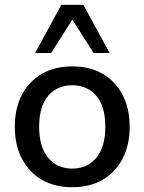

<svg xmlns="http://www.w3.org/2000/svg" viewBox="-20 -775 605 804"><path d="M283 9Q209 9 155.5 -22Q102 -53 72 -110Q42 -167 42 -244Q42 -322 72 -378.5Q102 -435 155.5 -466Q209 -497 283 -497Q356 -497 409.5 -466Q463 -435 493 -378Q523 -321 523 -244Q523 -167 493 -110Q463 -53 409.5 -22Q356 9 283 9ZM282 -69Q345 -69 383 -114Q421 -159 421 -244Q421 -330 383 -374Q345 -418 282 -418Q220 -418 182 -374Q144 -330 144 -244Q144 -159 182 -114Q220 -69 282 -69ZM127 -553 237 -755H329L439 -553H372L283 -693L194 -553Z"/></svg>

Font: Nunito Sans 12pt ExtraLight 12pt SemiBold
Style: Regular
Weight: 600
Version: Version 3.101;gftools[0.9.27]